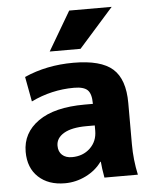

<svg xmlns="http://www.w3.org/2000/svg" viewBox="-54 -813 703 869"><g transform="rotate(-5 297.0 -378.5)"><path d="M293 -767H486L329 -590H189ZM291 -530Q416 -530 469.5 -482.5Q523 -435 523 -327V-140Q523 -68 538 0H386Q378 -45 376 -73H374Q347 -35 301.5 -12.5Q256 10 206 10Q131 10 86 -32Q41 -74 41 -147Q41 -233 114.5 -285Q188 -337 326 -337H363V-339Q363 -383 345.5 -400Q328 -417 284 -417Q182 -417 89 -372L68 -485Q169 -530 291 -530ZM187 -162Q187 -135 203.5 -120Q220 -105 248 -105Q298 -105 330.5 -136Q363 -167 363 -215V-239H326Q258 -239 222.5 -218Q187 -197 187 -162Z"/></g></svg>

Font: Mplus 1p ExtraBold
Style: Regular
Weight: 800
Version: Version 1.061